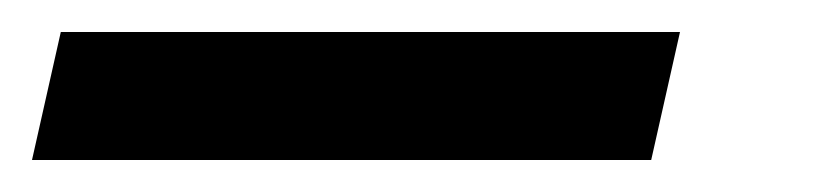

<svg xmlns="http://www.w3.org/2000/svg" viewBox="-109 31 516 120"><path d="M-89 131 -71 51H316L298 131Z"/></svg>

Font: Instrument Sans SemiCondensed Medium
Style: Italic
Weight: 500
Width: 4
Italic angle: -13°
Designer: Rodrigo Fuenzalida
Foundry: fragTYPE
Version: Version 1.000;gftools[0.9.28]